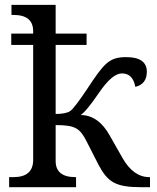

<svg xmlns="http://www.w3.org/2000/svg" viewBox="-20 -780 655 800"><path d="M211.9 -305.2V-592.8H340.8V-640.1H211.9V-759.8H27.8V-717.8H36.1C90.8 -717.8 118.2 -695.3 118.2 -649.9V-640.1H26.9V-592.8H118.2V-113.8C118.2 -65.9 90.8 -42 36.1 -42H18.1V0H296.9V-42H293.9C239.3 -42 211.9 -64.5 211.9 -108.9V-258.8C293.9 -258.8 313 -245.6 340.8 -190.9L390.1 -94.2C429.2 -20 462.4 0 569.8 0H605V-42H602.1C557.6 -42 520.5 -68.8 490.2 -122.1L438 -213.9C406.7 -271 366.2 -300.3 315.9 -300.8C330.1 -309.1 356 -339.8 392.6 -393.6C429.2 -447.3 460.9 -474.1 487.8 -474.1C518.6 -474.1 537.1 -455.6 543.9 -418C575.7 -425.8 591.8 -446.8 591.8 -481C591.8 -521.5 563 -542 505.9 -542C434.1 -542 413.1 -515.6 342.8 -408.7C307.1 -355.5 283.7 -324.7 272 -316.9C259.8 -309.1 239.7 -305.2 211.9 -305.2Z"/></svg>

Font: The Erased English
Style: Regular
Weight: 400
Designer: Monotype Design team + ligartures altered by 180 Amsterdam
Foundry: Monotype Imaging Inc.
Version: Version 1.030;Glyphs 3.1.2 (3151)